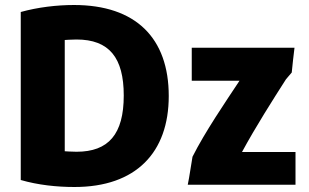

<svg xmlns="http://www.w3.org/2000/svg" viewBox="-20 -729 1237 768"><path d="M655 -345C655 -119 524 19 278 19C207 19 132 11 63 -9V-681C131 -700 207 -709 276 -709C523 -709 655 -577 655 -345ZM239 -569V-124C241 -124 264 -122 286 -122C414 -122 475 -192 475 -347C475 -498 417 -571 286 -571C264 -571 241 -569 239 -569ZM1158 -538C1154 -510 1150 -467 1147 -439L1124 -412C1074 -334 1002 -221 948 -121H1162V10H731C738 -23 744 -69 750 -102C799 -200 883 -323 938 -406H747V-538Z"/></svg>

Font: Repo ExtraBold
Style: Bold
Weight: 700
Designer: Stefan Peev
Foundry: Context Ltd
Version: Version 1.502